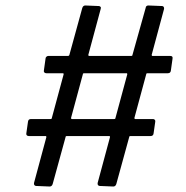

<svg xmlns="http://www.w3.org/2000/svg" viewBox="-20 -696 679 700"><path d="M592 -429H518Q513 -429 513 -425L470 -266Q470 -262 473 -262H538Q542 -262 544.5 -259Q547 -256 546 -252L540 -210Q539 -200 529 -200H456Q451 -200 451 -196L404 -25Q401 -16 393 -16L344 -18Q340 -18 337.5 -21Q335 -24 336 -29L381 -196Q381 -200 379 -200H224Q219 -200 219 -196L172 -25Q169 -16 161 -16L112 -18Q108 -18 105.5 -21Q103 -24 104 -29L149 -196Q149 -200 147 -200H85Q80 -200 77.5 -203Q75 -206 76 -210L82 -252Q83 -262 93 -262H164Q169 -262 169 -266L212 -425Q212 -429 210 -429H149Q144 -429 141.5 -432Q139 -435 140 -439L146 -482Q146 -486 149 -489Q152 -492 156 -492H227Q232 -492 233 -496L280 -667Q283 -676 291 -676L340 -674Q344 -674 346.5 -671Q349 -668 347 -663L302 -496Q302 -492 305 -492H458Q463 -492 463 -496L511 -667Q512 -676 521 -676L571 -674Q575 -674 577 -670.5Q579 -667 578 -663L533 -496Q533 -492 536 -492H601Q611 -492 609 -482L603 -439Q602 -429 592 -429ZM401 -266 444 -425Q444 -429 442 -429H287Q282 -429 282 -425L239 -266Q239 -262 242 -262H396Q401 -262 401 -266Z"/></svg>

Font: Barlow
Style: Italic
Weight: 400
Italic angle: -7°
Designer: Jeremy Tribby
Foundry: Tribby Type
Version: Version 1.408